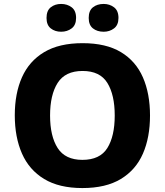

<svg xmlns="http://www.w3.org/2000/svg" viewBox="-20 -944 836 974"><path d="M741 -358Q741 -247 705 -164.5Q669 -82 593 -36Q517 10 398 10Q280 10 204 -36Q128 -82 91.5 -165Q55 -248 55 -359Q55 -470 91.5 -552Q128 -634 204 -679.5Q280 -725 399 -725Q518 -725 593.5 -679.5Q669 -634 705 -551.5Q741 -469 741 -358ZM234 -358Q234 -253 272.5 -193Q311 -133 398 -133Q487 -133 524.5 -193Q562 -253 562 -358Q562 -463 524.5 -523.5Q487 -584 399 -584Q311 -584 272.5 -523.5Q234 -463 234 -358ZM216 -853Q216 -890 237.5 -907Q259 -924 290 -924Q321 -924 343.5 -907Q366 -890 366 -853Q366 -817 343.5 -800Q321 -783 290 -783Q259 -783 237.5 -800Q216 -817 216 -853ZM430 -853Q430 -890 451.5 -907Q473 -924 506 -924Q536 -924 558.5 -907Q581 -890 581 -853Q581 -817 558.5 -800Q536 -783 506 -783Q473 -783 451.5 -800Q430 -817 430 -853Z"/></svg>

Font: Noto Sans Tamil ExtraBold
Style: Regular
Weight: 800
Designer: Jelle Bosma - Monotype Design Team
Foundry: Monotype Imaging Inc.
Version: Version 2.004; ttfautohint (v1.8.4.7-5d5b)